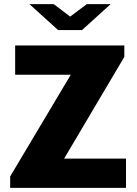

<svg xmlns="http://www.w3.org/2000/svg" viewBox="-20 -905 660 925"><path d="M579 -686V-631L289 -141H587V0H29V-55L321 -545H53V-686ZM318 -825 398 -885H513L375 -760H260L122 -885H239Z"/></svg>

Font: Chivo ExtraBold
Style: Regular
Weight: 800
Designer: Hector Gatti
Foundry: Omnibus-Type
Version: Version 1.007